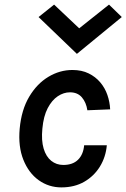

<svg xmlns="http://www.w3.org/2000/svg" viewBox="-20 -801 549 834"><path d="M246.5 13Q192 13 148.2 -18.2Q104.5 -49.5 81.5 -107Q58.5 -164.5 65.5 -242Q73 -324 106.8 -380.8Q140.5 -437.5 190 -467.2Q239.5 -497 294.5 -497Q335 -497 365 -482.2Q395 -467.5 415.5 -443.2Q436 -419 446.5 -388.5Q457 -358 458.5 -326L359.5 -322Q354.5 -356 335.8 -378Q317 -400 284 -400Q256.5 -400 231 -383Q205.5 -366 187.2 -331.2Q169 -296.5 164 -242Q159 -191 169.5 -155.8Q180 -120.5 202.5 -102.5Q225 -84.5 255 -84.5Q296 -84.5 319 -107.2Q342 -130 345.5 -170H444Q439.5 -119 414 -77.5Q388.5 -36 346 -11.5Q303.5 13 246.5 13ZM453.5 -781 509 -727 314 -567 147.5 -727 215 -781 324 -678Z"/></svg>

Font: Karla SemiBold
Style: Italic
Weight: 600
Italic angle: -8°
Designer: Jonathan Pinhorn
Version: Version 2.004;gftools[0.9.33]